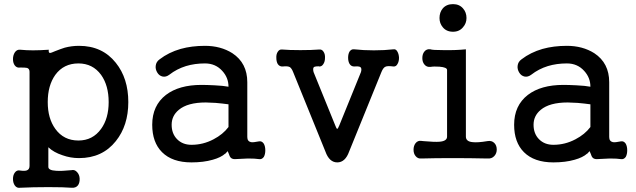

<svg xmlns="http://www.w3.org/2000/svg" viewBox="-20 -758 3037 917"><path d="M354.5 -455.1Q422.9 -455.1 462.9 -400.4Q499 -349.6 499 -270.5Q499 -192.4 462.9 -142.6Q422.9 -86.9 354.5 -86.9Q284.2 -86.9 244.1 -142.6Q208 -192.4 208 -270.5Q208 -349.6 244.1 -400.4Q284.2 -455.1 354.5 -455.1ZM121.1 34.2Q121.1 50.8 108.4 55.7Q98.6 59.6 77.1 56.6Q60.5 52.7 50.8 66.4Q42 78.1 42 96.7Q42 115.2 50.8 127.9Q60.5 141.6 77.1 138.7Q135.7 135.7 210.9 135.7Q286.1 135.7 321.3 138.7Q341.8 140.6 352.5 127Q361.3 114.3 360.4 94.7Q359.4 76.2 348.6 64.5Q336.9 50.8 321.3 54.7Q273.4 59.6 248 57.6Q210.9 55.7 210.9 39.1V-54.7Q236.3 -30.3 278.3 -16.6Q316.4 -2.9 357.4 -2.9Q468.8 -2.9 533.2 -84Q592.8 -158.2 592.8 -270.5Q592.8 -383.8 533.2 -458Q468.8 -539.1 357.4 -539.1Q322.3 -539.1 289.1 -530.3Q270.5 -524.4 243.2 -513.7Q223.6 -504.9 218.8 -504.9Q210.9 -505.9 212.9 -520.5Q168.9 -517.6 137.7 -517.6Q106.4 -517.6 77.1 -520.5Q60.5 -522.5 50.8 -507.8Q42 -494.1 42 -475.6Q42 -457 50.8 -445.3Q60.5 -432.6 77.1 -435.5Q101.6 -435.5 109.4 -433.6Q121.1 -429.7 121.1 -415Z M1055.7 -23.4 1067.4 -36.1 1073.2 -22.5Q1077.1 -9.8 1081.1 -5.9Q1087.9 2 1101.6 2Q1141.6 0 1164.1 -1Q1199.2 -1 1217.8 2Q1231.4 3.9 1240.2 -8.8Q1247.1 -21.5 1247.1 -40Q1247.1 -58.6 1240.2 -71.3Q1231.4 -85 1217.8 -83Q1189.5 -77.1 1178.7 -79.1Q1161.1 -83 1161.1 -103.5V-365.2Q1161.1 -457 1089.8 -503.9Q1034.2 -539.1 959 -539.1Q895.5 -539.1 842.8 -524.4Q785.2 -507.8 742.2 -474.6Q725.6 -462.9 723.6 -443.4Q721.7 -426.8 731.4 -411.1Q740.2 -396.5 755.9 -392.6Q772.5 -388.7 789.1 -401.4Q824.2 -428.7 868.2 -442.4Q910.2 -455.1 959 -455.1Q1009.8 -455.1 1042 -418.9Q1071.3 -386.7 1071.3 -343.8Q1046.9 -348.6 1003.9 -350.6Q966.8 -352.5 942.4 -352.5Q835 -352.5 772.5 -304.7Q707 -253.9 707 -162.1Q707 -78.1 753.9 -31.2Q802.7 17.6 894.5 17.6Q952.1 17.6 996.1 4.9Q1035.2 -5.9 1055.7 -24.4ZM1071.3 -151.4Q1044.9 -116.2 1000 -92.8Q950.2 -66.4 894.5 -66.4Q851.6 -66.4 825.2 -93.8Q799.8 -120.1 799.8 -162.1Q799.8 -205.1 834 -233.4Q876 -268.6 962.9 -268.6Q977.5 -268.6 1009.8 -266.6Q1043 -263.7 1071.3 -259.8Z M1379.9 -414.1 1534.2 -34.2Q1552.7 17.6 1590.8 17.6Q1628.9 17.6 1647.5 -34.2L1801.8 -414.1Q1810.5 -435.5 1821.3 -439.5Q1831.1 -444.3 1859.4 -440.4Q1872.1 -439.5 1878.9 -453.1Q1885.7 -464.8 1885.7 -482.4Q1884.8 -500 1877.9 -511.7Q1871.1 -524.4 1859.4 -522.5Q1817.4 -517.6 1765.6 -517.6Q1714.8 -517.6 1671.9 -522.5Q1658.2 -524.4 1649.4 -511.7Q1642.6 -500 1642.6 -482.4Q1642.6 -464.8 1649.4 -453.1Q1657.2 -440.4 1671.9 -440.4Q1694.3 -442.4 1701.2 -437.5Q1709 -431.6 1704.1 -414.1L1600.6 -159.2Q1593.8 -142.6 1590.8 -142.6Q1586.9 -142.6 1581.1 -159.2L1477.5 -414.1Q1472.7 -433.6 1480.5 -438.5Q1486.3 -441.4 1502.9 -441.4L1503.9 -440.4Q1516.6 -439.5 1524.4 -452.1Q1532.2 -463.9 1532.2 -481.4Q1533.2 -499 1525.4 -510.7Q1517.6 -523.4 1503.9 -521.5Q1467.8 -518.6 1415 -518.6Q1359.4 -518.6 1328.1 -521.5Q1314.5 -523.4 1306.6 -510.7Q1298.8 -499 1299.8 -481.4Q1299.8 -463.9 1306.6 -452.1Q1315.4 -439.5 1330.1 -440.4Q1353.5 -443.4 1364.3 -437.5Q1373 -431.6 1379.9 -414.1Z M2143.6 -738.3Q2112.3 -738.3 2094.7 -717.8Q2079.1 -699.2 2079.1 -671.9Q2079.1 -646.5 2094.7 -627.9Q2112.3 -606.4 2143.6 -606.4Q2173.8 -606.4 2191.4 -627.9Q2208 -646.5 2208 -671.9Q2208 -699.2 2191.4 -717.8Q2173.8 -738.3 2143.6 -738.3ZM2115.2 -423.8V-105.5Q2115.2 -84 2079.1 -81.1Q2057.6 -79.1 2002 -84L1993.2 -85Q1975.6 -87.9 1964.8 -74.2Q1955.1 -61.5 1955.1 -43Q1955.1 -24.4 1964.8 -12.7Q1975.6 1 1993.2 -1Q2057.6 -2.9 2140.6 -2.9Q2223.6 -2.9 2307.6 -1Q2328.1 1 2340.8 -12.7Q2352.5 -25.4 2352.5 -43.9Q2352.5 -63.5 2340.8 -75.2Q2328.1 -87.9 2307.6 -84Q2261.7 -76.2 2237.3 -79.1Q2205.1 -82 2205.1 -105.5V-522.5Q2157.2 -517.6 2099.6 -518.6Q2043.9 -518.6 2036.1 -522.5Q2017.6 -525.4 2006.8 -511.7Q1997.1 -500 1997.1 -480.5Q1997.1 -461.9 2006.8 -450.2Q2017.6 -436.5 2036.1 -438.5Q2051.8 -441.4 2079.1 -439.5Q2115.2 -436.5 2115.2 -423.8Z M2784.2 -23.4 2795.9 -36.1 2801.8 -22.5Q2805.7 -9.8 2809.6 -5.9Q2816.4 2 2830.1 2Q2870.1 0 2892.6 -1Q2927.7 -1 2946.3 2Q2960 3.9 2968.8 -8.8Q2975.6 -21.5 2975.6 -40Q2975.6 -58.6 2968.8 -71.3Q2960 -85 2946.3 -83Q2918 -77.1 2907.2 -79.1Q2889.6 -83 2889.6 -103.5V-365.2Q2889.6 -457 2818.4 -503.9Q2762.7 -539.1 2687.5 -539.1Q2624 -539.1 2571.3 -524.4Q2513.7 -507.8 2470.7 -474.6Q2454.1 -462.9 2452.1 -443.4Q2450.2 -426.8 2460 -411.1Q2468.8 -396.5 2484.4 -392.6Q2501 -388.7 2517.6 -401.4Q2552.7 -428.7 2596.7 -442.4Q2638.7 -455.1 2687.5 -455.1Q2738.3 -455.1 2770.5 -418.9Q2799.8 -386.7 2799.8 -343.8Q2775.4 -348.6 2732.4 -350.6Q2695.3 -352.5 2670.9 -352.5Q2563.5 -352.5 2501 -304.7Q2435.5 -253.9 2435.5 -162.1Q2435.5 -78.1 2482.4 -31.2Q2531.2 17.6 2623 17.6Q2680.7 17.6 2724.6 4.9Q2763.7 -5.9 2784.2 -24.4ZM2799.8 -151.4Q2773.4 -116.2 2728.5 -92.8Q2678.7 -66.4 2623 -66.4Q2580.1 -66.4 2553.7 -93.8Q2528.3 -120.1 2528.3 -162.1Q2528.3 -205.1 2562.5 -233.4Q2604.5 -268.6 2691.4 -268.6Q2706.1 -268.6 2738.3 -266.6Q2771.5 -263.7 2799.8 -259.8Z"/></svg>

Font: Gungsuh
Style: Regular
Weight: 400
Version: Version 2.21